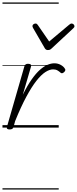

<svg xmlns="http://www.w3.org/2000/svg" viewBox="-20 -1030 621 1550"><path d="M57 15Q45 15 39 10.5Q33 6 36 -6L177 -495Q181 -506 187.5 -510.5Q194 -515 206 -515Q222 -515 228 -509Q234 -503 230 -491L164 -265Q201 -340 236 -389.5Q271 -439 303 -467Q335 -495 364 -507Q393 -519 419 -519Q447 -519 470.5 -506Q494 -493 504 -475Q509 -469 507 -462Q505 -455 498 -448Q490 -441 483 -439Q476 -437 469 -443Q460 -452 445 -461Q430 -470 409 -470Q380 -470 346 -448Q312 -426 273.5 -377Q235 -328 192 -248Q149 -168 102 -52L89 -4Q86 6 78.5 10.5Q71 15 57 15ZM558 -840Q567 -840 574 -833.5Q581 -827 581 -818Q581 -813 578.5 -809.5Q576 -806 572 -802L397 -639Q389 -631 382 -628.5Q375 -626 366 -626Q359 -626 353 -629Q347 -632 342 -640L247 -804Q245 -808 243.5 -812Q242 -816 242 -819Q242 -829 250.5 -834.5Q259 -840 266 -840Q273 -840 276.5 -837.5Q280 -835 284 -830L377 -695L538 -830Q544 -835 548.5 -837.5Q553 -840 558 -840ZM0 490H454V500H0ZM0 -20H454V0H0ZM0 -505H454V-500H0ZM0 -1010H454V-1000H0Z"/></svg>

Font: Playwrite AU QLD Guides
Style: Regular
Weight: 400
Designer: Veronika Burian, José Scaglione
Foundry: TypeTogether
Version: Version 1.003